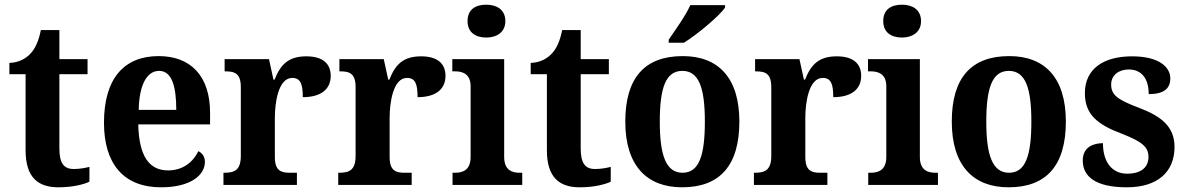

<svg xmlns="http://www.w3.org/2000/svg" viewBox="-20 -788 5059 818"><path d="M229 10C294 10 341 -4 361 -14V-77C341 -72 319 -68 294 -68C250 -68 233 -95 233 -157V-472H353V-536H233V-660H154C145 -613 130 -582 112 -562C93 -540 61 -521 20 -520V-472H89V-148C89 -31 143 10 229 10Z M666 10C795 10 853 -44 853 -98C853 -120 842 -136 825 -144C803 -98 760 -62 696 -62C616 -62 572 -122 569 -258H875V-307C875 -466 791 -549 656 -549C508 -549 423 -453 423 -265C423 -91 506 10 666 10ZM731 -320H571C573 -427 606 -486 658 -486C711 -486 731 -423 731 -320Z M932 0H1245V-52H1215C1178 -52 1151 -60 1151 -119V-287C1151 -348 1165 -456 1225 -456C1261 -456 1270 -429 1270 -374C1345 -374 1389 -406 1389 -465C1389 -516 1356 -548 1285 -548C1209 -548 1175 -513 1150 -449H1145L1126 -536H937V-484H940C981 -484 1006 -475 1006 -416V-124C1006 -61 977 -52 935 -52H932Z M1421 0H1734V-52H1704C1667 -52 1640 -60 1640 -119V-287C1640 -348 1654 -456 1714 -456C1750 -456 1759 -429 1759 -374C1834 -374 1878 -406 1878 -465C1878 -516 1845 -548 1774 -548C1698 -548 1664 -513 1639 -449H1634L1615 -536H1426V-484H1429C1470 -484 1495 -475 1495 -416V-124C1495 -61 1466 -52 1424 -52H1421Z M2052 -628C2095 -628 2133 -650 2133 -698C2133 -748 2095 -768 2052 -768C2006 -768 1972 -748 1972 -698C1972 -650 2006 -628 2052 -628ZM1908 0H2205V-52H2194C2163 -52 2128 -62 2128 -119V-536H1907V-484H1920C1949 -484 1985 -474 1985 -421V-119C1985 -62 1950 -52 1918 -52H1908Z M2450 10C2515 10 2562 -4 2582 -14V-77C2562 -72 2540 -68 2515 -68C2471 -68 2454 -95 2454 -157V-472H2574V-536H2454V-660H2375C2366 -613 2351 -582 2333 -562C2314 -540 2282 -521 2241 -520V-472H2310V-148C2310 -31 2364 10 2450 10Z M2829 -619V-606H2894C2953 -643 3046 -721 3069 -756V-766H2921C2901 -721 2857 -660 2829 -619ZM2886 10C3046 10 3130 -82 3130 -270C3130 -458 3039 -549 2889 -549C2728 -549 2644 -458 2644 -270C2644 -82 2736 10 2886 10ZM2888 -52C2817 -52 2791 -127 2791 -270C2791 -413 2816 -486 2887 -486C2958 -486 2983 -413 2983 -270C2983 -127 2959 -52 2888 -52Z M3192 0H3505V-52H3475C3438 -52 3411 -60 3411 -119V-287C3411 -348 3425 -456 3485 -456C3521 -456 3530 -429 3530 -374C3605 -374 3649 -406 3649 -465C3649 -516 3616 -548 3545 -548C3469 -548 3435 -513 3410 -449H3405L3386 -536H3197V-484H3200C3241 -484 3266 -475 3266 -416V-124C3266 -61 3237 -52 3195 -52H3192Z M3823 -628C3866 -628 3904 -650 3904 -698C3904 -748 3866 -768 3823 -768C3777 -768 3743 -748 3743 -698C3743 -650 3777 -628 3823 -628ZM3679 0H3976V-52H3965C3934 -52 3899 -62 3899 -119V-536H3678V-484H3691C3720 -484 3756 -474 3756 -421V-119C3756 -62 3721 -52 3689 -52H3679Z M4277 10C4437 10 4521 -82 4521 -270C4521 -458 4430 -549 4280 -549C4119 -549 4035 -458 4035 -270C4035 -82 4127 10 4277 10ZM4279 -52C4208 -52 4182 -127 4182 -270C4182 -413 4207 -486 4278 -486C4349 -486 4374 -413 4374 -270C4374 -127 4350 -52 4279 -52Z M4781 10C4911 10 4984 -55 4984 -162C4984 -250 4925 -293 4837 -327C4741 -363 4714 -383 4714 -428C4714 -469 4748 -492 4789 -492C4843 -492 4874 -454 4874 -387C4939 -387 4966 -411 4966 -454C4966 -501 4920 -548 4803 -548C4683 -548 4602 -496 4602 -391C4602 -300 4656 -257 4760 -218C4844 -185 4873 -163 4873 -119C4873 -79 4846 -48 4782 -48C4719 -48 4679 -96 4679 -178C4642 -178 4593 -164 4593 -104C4593 -37 4646 10 4781 10Z"/></svg>

Font: Noto Serif Tamil SemiCondensed
Style: Bold
Weight: 700
Width: 4
Designer: Indian Type Foundry, Tom Grace, and the Monotype Design Team
Foundry: Monotype Imaging Inc.
Version: Version 2.004